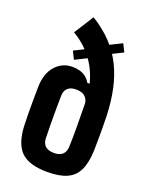

<svg xmlns="http://www.w3.org/2000/svg" viewBox="-152 -887 754 974"><g transform="rotate(20 225.0 -400.0)"><path d="M227.5 9.2Q129.5 9.2 86.1 -32.5Q42.6 -74.2 37.9 -170.8Q36.9 -196.9 36.4 -231.8Q35.9 -266.6 36.2 -305.4Q36.5 -344.2 37.1 -381.6Q38.5 -453 74.8 -494.4Q111.1 -535.9 166.2 -535.9Q211 -535.9 238.5 -515Q266 -494.1 271.4 -462.9Q279.2 -460.8 289.9 -449.1Q300.7 -437.4 299.4 -427.8L289.7 -380Q287 -406.2 270.6 -420.3Q254.1 -434.4 222.7 -434.4Q194.4 -434.4 178.7 -420.6Q162.9 -406.9 161.9 -379.2Q161.3 -345.4 161 -305.2Q160.7 -265 161.2 -224.3Q161.7 -183.6 162.7 -148.3Q163.8 -121.1 179.9 -107Q196.1 -93 226.6 -93Q256.2 -93 271.8 -107Q287.5 -121.1 288.8 -148.3Q290.9 -200.9 290.3 -266.1Q289.7 -331.2 288.8 -386.3Q288.4 -438.7 276.7 -485.4Q265.1 -532.1 242.9 -572.1Q220.7 -612.1 188.3 -645.1Q155.8 -678.1 113.2 -703L180.4 -808.8Q241 -771.4 283.9 -726.3Q326.8 -681.2 354.4 -626.5Q382 -571.7 396.4 -505.8Q410.7 -440 413.6 -361.2Q414.5 -333 414.6 -298.2Q414.8 -263.3 414.6 -229.5Q414.5 -195.8 413.6 -170.8Q410.9 -106.5 391.9 -66.8Q372.9 -27.1 333.1 -9Q293.3 9.2 227.5 9.2ZM261.8 -453.7 260.7 -485.2H301.8V-454.1ZM160.4 -571.9 139.3 -614.1 235.9 -662.1 261.7 -622.4ZM300.4 -650.6 275.4 -691.1 366.8 -736.4 387.8 -694.2Z"/></g></svg>

Font: Big Shoulders Stencil Thin
Style: Regular
Weight: 100
Designer: Patric King
Foundry: XO Type Co
Version: Version 2.001